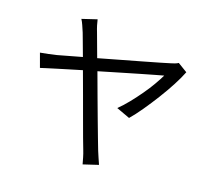

<svg xmlns="http://www.w3.org/2000/svg" viewBox="-116 -934 1232 1117"><g transform="rotate(15 500.0 -375.0)"><path d="M916 -630Q898 -593 868 -546.5Q838 -500 802.5 -452.5Q767 -405 730.5 -361Q694 -317 663 -287L582 -325Q613 -350 645 -383.5Q677 -417 706.5 -452Q736 -487 759.5 -520.5Q783 -554 797 -578Q786 -576 749 -569Q712 -562 659.5 -551.5Q607 -541 543 -528Q479 -515 415 -502Q433 -435 452.5 -364.5Q472 -294 489 -232.5Q506 -171 519.5 -124Q533 -77 539 -56Q544 -40 551.5 -17.5Q559 5 565 22L472 44Q469 27 464.5 4.5Q460 -18 454 -38Q448 -57 435 -105Q422 -153 405 -216Q388 -279 369 -350Q350 -421 332 -486Q289 -477 250 -469Q211 -461 178.5 -454Q146 -447 122.5 -442Q99 -437 87 -434L64 -520Q90 -522 113.5 -525Q137 -528 164 -532L312 -560Q298 -609 288.5 -645Q279 -681 274 -697Q266 -721 260 -739Q254 -757 246 -772L338 -794Q340 -778 344 -759Q348 -740 355 -717L394 -575Q458 -587 526.5 -600.5Q595 -614 654.5 -625Q714 -636 757 -645Q800 -654 815 -657Q826 -659 838.5 -662.5Q851 -666 860 -671Z"/></g></svg>

Font: SpoqaHanSansJP-Regular
Style: Regular
Weight: 400
Designer: [Source Han Sans]
Ryoko NISHIZUKA  (kana & ideographs); Paul D. Hunt (Latin, Greek & Cyrillic); Wenlong ZHANG  (bopomofo
Foundry: Spoqa (http://bi.spoqa.com)
Version: Version 1.002.20150607